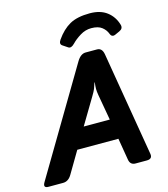

<svg xmlns="http://www.w3.org/2000/svg" viewBox="-168 -1017 979 1119"><g transform="rotate(-15 322.0 -457.5)"><path d="M274.4 -810.5Q311.5 -863.8 356.9 -889.2Q402.3 -914.6 478 -914.6Q542 -914.6 581.5 -884.3Q621.1 -854 635.7 -803.2Q642.6 -779.3 617.7 -768.1L590.8 -755.9Q567.9 -745.6 559.1 -769.5Q550.3 -793.5 528.1 -811Q505.9 -828.6 463.9 -828.6Q428.7 -828.6 397 -809.1Q365.2 -789.6 345.2 -768.6Q322.3 -744.6 306.6 -754.9L275.9 -775.4Q258.3 -787.1 274.4 -810.5ZM-14.6 0Q-49.8 0 -30.8 -32.2L342.3 -660.6Q365.7 -700.2 396.5 -700.2H464.8Q495.6 -700.2 502.4 -660.6L607.9 -32.2Q613.3 0 578.1 0H510.3Q478 0 472.7 -33.7L450.7 -165H202.6L125 -33.7Q105 0 72.8 0ZM273.9 -286.1H431.2L403.8 -441.4Q399.9 -464.4 399.9 -479.2Q399.9 -494.1 402.8 -518.1H400.9Q393.1 -494.1 388.4 -481.9Q383.8 -469.7 366.7 -441.4Z"/></g></svg>

Font: Istok
Style: Bold Italic
Weight: 700
Italic angle: -13°
Designer: Andrey V. Panov
Foundry: Andrey V. Panov
Version: Version 1.0.3